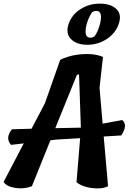

<svg xmlns="http://www.w3.org/2000/svg" viewBox="-20 -1039 710 1059"><path d="M546 -357 654 -377Q687 -350 649 -292L552 -286L576 -12Q543 5 488.5 -1.5Q434 -8 402 -34L422 -277L290 -269L258 -265L156 -12Q114 5 64.5 -2.5Q15 -10 0 -36L111 -248L41 -240Q7 -278 46 -326L154 -329L228 -470L312 -709Q355 -730 404 -737Q492 -749 548 -725L529 -555ZM285 -332 426 -335 416 -629 404 -626ZM635 -907.5Q617 -855 568.5 -823.5Q520 -792 461.5 -792Q403 -792 372 -823Q341 -854 358 -905.5Q375 -957 423 -988Q471 -1019 530.5 -1019Q590 -1019 621.5 -989.5Q653 -960 635 -907.5ZM479 -831Q489 -831 501 -838Q520 -863 531 -905Q550 -979 510 -979Q500 -979 488 -972Q468 -942 458 -906Q439 -831 479 -831Z"/></svg>

Font: Tillana SemiBold
Style: Regular
Weight: 600
Designer: Lipi Raval (Devanagari, Latin), Jonny Pinhorn (Latin)
Foundry: Indian Type Foundry
Version: Version 2.003;PS 1.0;hotconv 1.0.79;makeotf.lib2.5.61930; tt